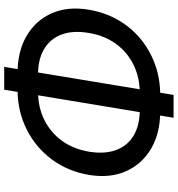

<svg xmlns="http://www.w3.org/2000/svg" viewBox="13 -813 833 899"><g transform="rotate(-90 429.5 -363.5)"><path d="M357.4 -29.8Q255.4 -29.8 182.9 -72.5Q110.4 -115.2 77.1 -190.4Q43.9 -265.6 60.1 -363.8Q76.7 -461.9 132.3 -537.1Q188 -612.3 272.9 -655Q357.9 -697.8 460 -697.8H536.1Q638.7 -697.8 711.2 -655.3Q783.7 -612.8 816.9 -537.4Q850.1 -461.9 833.5 -364.3Q821.3 -290.5 786.6 -229.2Q752 -168 698.5 -123.3Q645 -78.6 577.9 -54.2Q510.7 -29.8 433.6 -29.8ZM365.7 -125.5H441.9Q515.6 -125.5 575.2 -154.5Q634.8 -183.6 673.8 -237.3Q712.9 -291 724.6 -363.8Q737.3 -437 717.8 -490.5Q698.2 -543.9 650.1 -573Q602.1 -602.1 528.3 -602.1H451.7Q378.4 -602.1 318.8 -573Q259.3 -543.9 220.2 -490.5Q181.2 -437 168.9 -363.8Q156.7 -290.5 176.3 -237.1Q195.8 -183.6 243.9 -154.5Q292 -125.5 365.7 -125.5ZM327.6 32.7 459 -760.3H565.9L434.6 32.7Z"/></g></svg>

Font: Inter 28pt Medium
Style: Italic
Weight: 500
Italic angle: -9.3988°
Designer: Rasmus Andersson
Foundry: rsms
Version: Version 4.001;git-66647c0bb